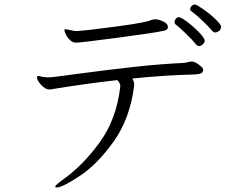

<svg xmlns="http://www.w3.org/2000/svg" viewBox="-20 -785 1040 846"><path d="M928 -642Q921 -642 916 -648Q902 -665 874 -692Q846 -719 823 -736Q818 -739 818 -745Q818 -752 824.5 -758.5Q831 -765 839 -765Q846 -765 875.5 -744.5Q905 -724 929.5 -700.5Q954 -677 954 -668Q954 -657 947 -650Q936 -642 928 -642ZM145 -449Q146 -450 151 -450Q154 -450 170 -446Q185 -444 191 -444L208 -445Q238 -448 317 -459Q467 -479 578 -491Q689 -503 792 -508Q800 -509 809.5 -511.5Q819 -514 824 -514H827Q839 -513 856.5 -500Q874 -487 875 -480V-478Q875 -467 866.5 -462.5Q858 -458 840 -457Q708 -454 563 -439Q571 -426 571 -414V-407Q553 -263 481.5 -162.5Q410 -62 332.5 -10.5Q255 41 230 41Q225 41 223 39Q223 39 223 38Q223 32 251 11Q342 -52 418 -156Q494 -260 510 -404V-406Q510 -419 497 -432Q377 -419 221 -394Q207 -391 196 -391Q185 -391 172.5 -400.5Q160 -410 151.5 -423Q143 -436 143 -445Q143 -449 145 -449ZM265 -655Q266 -656 269 -656Q274 -656 284.5 -653.5Q295 -651 300 -650Q311 -648 318 -648L329 -649Q372 -652 498.5 -669Q625 -686 647 -697Q649 -698 660 -700H663Q679 -700 699 -690.5Q719 -681 720 -667Q720 -652 700 -649Q659 -640 496.5 -618.5Q334 -597 315 -597Q301 -597 289.5 -607.5Q278 -618 271 -631.5Q264 -645 264 -652Q264 -655 265 -655ZM769 -709Q778 -709 806.5 -687.5Q835 -666 858.5 -641Q882 -616 882 -606Q882 -598 874 -590Q866 -582 857 -582Q850 -582 844 -589Q829 -608 799 -637Q769 -666 753 -678Q749 -681 749 -687Q749 -695 754.5 -702Q760 -709 769 -709Z"/></svg>

Font: JyunsaiKaai Light
Style: Regular
Weight: 300
Designer: Fontworks Inc.
Version: Version 0.030;April 7, 2024;FontCreator 14.0.0.2901 64-bit